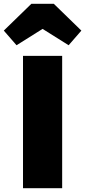

<svg xmlns="http://www.w3.org/2000/svg" viewBox="-78 -990 448 1010"><path d="M249 0H43V-696H249ZM283 -752 146 -838 9 -752 -58 -829 87 -970H205L350 -829Z"/></svg>

Font: Trujillo Black
Style: Regular
Weight: 900
Designer: Fira Sans original fonts by bBox Type GmbH, Carrois Corporate GbR, & Edenspiekermann AG / Changes by Cristiano Sobral
Foundry: Fira Sans original fonts by bBox Type GmbH, Carrois Corporate GbR, & Edenspiekermann AG / Changes by Cristiano Sobral
Version: Version 4.301;July 28, 2020;FontCreator 13.0.0.2655 64-bit